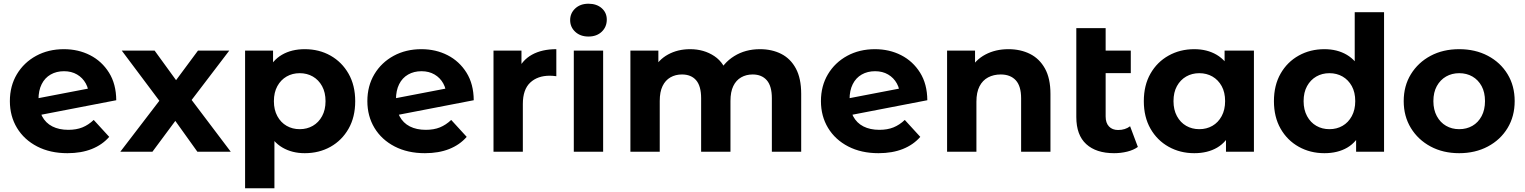

<svg xmlns="http://www.w3.org/2000/svg" viewBox="-20 -807 8107 1021"><path d="M338.7 7.6Q246.6 7.6 177.5 -28.2Q108.4 -64 70.4 -126.7Q32.5 -189.4 32.5 -269.2Q32.5 -349.8 69.8 -412.3Q107.2 -474.7 172.2 -510.1Q237.2 -545.5 319.9 -545.5Q396.3 -545.5 459 -513.5Q521.6 -481.5 559.6 -420.8Q597.6 -360.2 598.2 -274L163.7 -190L161.9 -280.7L506.4 -346.9L452.6 -292.9Q453.2 -332.6 436.3 -363Q419.5 -393.5 389.7 -410.9Q360 -428.3 320.3 -428.3Q280.2 -428.3 249.4 -410.7Q218.5 -393.1 201.6 -359.4Q184.7 -325.8 184.7 -278.3Q184.7 -224.9 203.7 -188.9Q222.7 -152.8 258.4 -134.7Q294.1 -116.6 343.3 -116.6Q386.1 -116.6 418.2 -129.6Q450.2 -142.6 478.4 -169.2L560.8 -79.2Q523.8 -36.8 467.9 -14.6Q411.9 7.6 338.7 7.6Z M619.7 0 861.4 -315.7 858.4 -229.7 627.5 -537.9H802.2L948 -337L882.3 -334.9L1032.8 -537.9H1199.2L966.7 -232.9L967.3 -317.5L1207.2 0H1029.7L876.9 -213.5L942.4 -204.7L790.5 0Z M1600.7 7.6Q1533.3 7.6 1482 -22.3Q1430.6 -52.2 1402.3 -113.5Q1374 -174.8 1374 -268.8Q1374 -364.2 1401.1 -425.1Q1428.2 -486.1 1479.4 -515.8Q1530.5 -545.5 1600.7 -545.5Q1676.9 -545.5 1737.5 -511.3Q1798.1 -477.1 1833.5 -415.1Q1868.9 -353.2 1868.9 -268.8Q1868.9 -184.4 1833.5 -122.4Q1798.1 -60.4 1737.5 -26.4Q1676.9 7.6 1600.7 7.6ZM1283.3 194V-537.9H1432V-427.7L1429.3 -268.2L1439.3 -108.6V194ZM1573.8 -120.1Q1612.7 -120.1 1643.5 -137.9Q1674.4 -155.6 1692.7 -189.3Q1711.1 -222.9 1711.1 -268.8Q1711.1 -315.6 1692.7 -349Q1674.4 -382.3 1643.5 -400.1Q1612.7 -417.8 1573.8 -417.8Q1534.9 -417.8 1504.1 -400.1Q1473.2 -382.3 1454.9 -349Q1436.5 -315.6 1436.5 -268.8Q1436.5 -222.9 1454.9 -189.3Q1473.2 -155.6 1504.1 -137.9Q1534.9 -120.1 1573.8 -120.1Z M2239.7 7.6Q2147.6 7.6 2078.5 -28.2Q2009.4 -64 1971.4 -126.7Q1933.5 -189.4 1933.5 -269.2Q1933.5 -349.8 1970.8 -412.3Q2008.2 -474.7 2073.2 -510.1Q2138.2 -545.5 2220.9 -545.5Q2297.3 -545.5 2360 -513.5Q2422.6 -481.5 2460.6 -420.8Q2498.6 -360.2 2499.2 -274L2064.7 -190L2062.9 -280.7L2407.4 -346.9L2353.6 -292.9Q2354.2 -332.6 2337.3 -363Q2320.5 -393.5 2290.7 -410.9Q2261 -428.3 2221.3 -428.3Q2181.2 -428.3 2150.4 -410.7Q2119.5 -393.1 2102.6 -359.4Q2085.7 -325.8 2085.7 -278.3Q2085.7 -224.9 2104.7 -188.9Q2123.7 -152.8 2159.4 -134.7Q2195.1 -116.6 2244.3 -116.6Q2287.1 -116.6 2319.2 -129.6Q2351.2 -142.6 2379.4 -169.2L2461.8 -79.2Q2424.8 -36.8 2368.9 -14.6Q2312.9 7.6 2239.7 7.6Z M2604.3 0V-537.9H2753V-385.6L2732.4 -429.6Q2756.2 -487 2809.1 -516.3Q2862 -545.5 2938.4 -545.5V-401.7Q2928.2 -403 2920 -403.7Q2911.9 -404.4 2903.5 -404.4Q2838.6 -404.4 2799.5 -367.7Q2760.3 -330.9 2760.3 -253.9V0Z M3031.3 0V-537.9H3187.3V0ZM3109.3 -612.7Q3066 -612.7 3039 -637.9Q3011.9 -663 3011.9 -700Q3011.9 -736.9 3039 -762.1Q3066 -787.2 3109.3 -787.2Q3152.6 -787.2 3179.7 -763.5Q3206.7 -739.7 3206.7 -702.8Q3206.7 -664 3180 -638.4Q3153.2 -612.7 3109.3 -612.7Z M3332.3 0V-537.9H3481V-391.2L3452.6 -434Q3480.6 -488.8 3532.3 -517.1Q3584 -545.5 3649.8 -545.5Q3723.6 -545.5 3779.1 -508.3Q3834.6 -471.1 3853 -393.8L3797.9 -409Q3824.9 -471.6 3884.2 -508.5Q3943.5 -545.5 4021.3 -545.5Q4085.1 -545.5 4134.6 -520.3Q4184.1 -495.1 4212.3 -442.6Q4240.5 -390.2 4240.5 -307.8V0H4084.5V-284.5Q4084.5 -349.3 4057.6 -380.2Q4030.6 -411 3982.5 -411Q3948 -411 3921.2 -395.6Q3894.3 -380.2 3879.4 -349.3Q3864.4 -318.5 3864.4 -270V0H3708.4V-284.5Q3708.4 -349.3 3681.9 -380.2Q3655.3 -411 3606.4 -411Q3571.9 -411 3545.1 -395.6Q3518.2 -380.2 3503.3 -349.3Q3488.3 -318.5 3488.3 -270V0Z M4651.7 7.6Q4559.6 7.6 4490.5 -28.2Q4421.4 -64 4383.4 -126.7Q4345.5 -189.4 4345.5 -269.2Q4345.5 -349.8 4382.8 -412.3Q4420.2 -474.7 4485.2 -510.1Q4550.2 -545.5 4632.9 -545.5Q4709.3 -545.5 4772 -513.5Q4834.6 -481.5 4872.6 -420.8Q4910.6 -360.2 4911.2 -274L4476.7 -190L4474.9 -280.7L4819.4 -346.9L4765.6 -292.9Q4766.2 -332.6 4749.3 -363Q4732.5 -393.5 4702.7 -410.9Q4673 -428.3 4633.3 -428.3Q4593.2 -428.3 4562.4 -410.7Q4531.5 -393.1 4514.6 -359.4Q4497.7 -325.8 4497.7 -278.3Q4497.7 -224.9 4516.7 -188.9Q4535.7 -152.8 4571.4 -134.7Q4607.1 -116.6 4656.3 -116.6Q4699.1 -116.6 4731.2 -129.6Q4763.2 -142.6 4791.4 -169.2L4873.8 -79.2Q4836.8 -36.8 4780.9 -14.6Q4724.9 7.6 4651.7 7.6Z M5016.3 0V-537.9H5165V-388.8L5137 -433.6Q5166 -488.4 5219.9 -516.9Q5273.8 -545.5 5342.6 -545.5Q5406.8 -545.5 5457.2 -520.3Q5507.6 -495.1 5536.8 -442.6Q5566 -390.2 5566 -307.8V0H5410V-284.5Q5410 -349.3 5381.5 -380.2Q5352.9 -411 5301.4 -411Q5263.9 -411 5234.4 -395.4Q5205 -379.8 5188.7 -347.9Q5172.3 -316.1 5172.3 -266.1V0Z M5904.5 7.6Q5809 7.6 5756.3 -40.6Q5703.5 -88.7 5703.5 -184.8V-657.3H5859.5V-187.5Q5859.5 -153.4 5877.2 -134.6Q5895 -115.7 5925.8 -115.7Q5963.3 -115.7 5989.5 -135.6L6030.8 -25.6Q6007.2 -8.8 5973.8 -0.6Q5940.3 7.6 5904.5 7.6ZM5789.9 -418.2V-537.9H5993.2V-418.2Z M6330.7 7.6Q6255.5 7.6 6194.4 -26.6Q6133.3 -60.8 6097.9 -122.8Q6062.5 -184.8 6062.5 -269.2Q6062.5 -353.6 6097.9 -415.5Q6133.3 -477.5 6194.4 -511.5Q6255.5 -545.5 6330.7 -545.5Q6399.1 -545.5 6449.9 -515.6Q6500.7 -485.7 6529.1 -424.8Q6557.4 -363.8 6557.4 -269.2Q6557.4 -174.8 6530.3 -113.3Q6503.1 -51.8 6452.5 -22.1Q6401.9 7.6 6330.7 7.6ZM6357.5 -120.1Q6396.4 -120.1 6427.3 -137.9Q6458.1 -155.6 6476.5 -189.5Q6494.8 -223.3 6494.8 -269.2Q6494.8 -316 6476.5 -349.2Q6458.1 -382.3 6427.3 -400.1Q6396.4 -417.8 6357.5 -417.8Q6318.7 -417.8 6287.8 -400.1Q6256.9 -382.3 6238.6 -349.2Q6220.3 -316 6220.3 -269.2Q6220.3 -223.3 6238.6 -189.5Q6256.9 -155.6 6287.8 -137.9Q6318.7 -120.1 6357.5 -120.1ZM6499.4 0V-110.2L6502 -269.8L6492 -429.3V-537.9H6648V0Z M7022.7 7.6Q6947.4 7.6 6886.3 -26.6Q6825.2 -60.8 6789.8 -122.8Q6754.4 -184.8 6754.4 -269.2Q6754.4 -353.6 6789.8 -415.5Q6825.2 -477.5 6886.3 -511.5Q6947.4 -545.5 7022.7 -545.5Q7091.1 -545.5 7141.9 -515.6Q7192.7 -485.7 7221 -424.8Q7249.4 -363.8 7249.4 -269.2Q7249.4 -174.8 7222.2 -113.3Q7195.1 -51.8 7144.5 -22.1Q7093.8 7.6 7022.7 7.6ZM7049.5 -120.1Q7088.4 -120.1 7119.3 -137.9Q7150.1 -155.6 7168.5 -189.5Q7186.8 -223.3 7186.8 -269.2Q7186.8 -316 7168.5 -349.2Q7150.1 -382.3 7119.3 -400.1Q7088.4 -417.8 7049.5 -417.8Q7010.6 -417.8 6979.8 -400.1Q6948.9 -382.3 6930.6 -349.2Q6912.2 -316 6912.2 -269.2Q6912.2 -223.3 6930.6 -189.5Q6948.9 -155.6 6979.8 -137.9Q7010.6 -120.1 7049.5 -120.1ZM7191.4 0V-110.2L7194 -269.8L7184 -429.3V-742H7340V0Z M7739.5 7.6Q7654 7.6 7587.5 -28Q7521 -63.6 7482.7 -126.2Q7444.5 -188.8 7444.5 -269.3Q7444.5 -350.4 7482.9 -412.6Q7521.3 -474.8 7587.5 -510.2Q7653.8 -545.5 7739.5 -545.5Q7825.3 -545.5 7892.1 -510.2Q7958.9 -474.9 7996.7 -412.7Q8034.6 -350.6 8034.6 -269.3Q8034.6 -188.6 7996.8 -126.1Q7959 -63.6 7892 -28Q7825 7.6 7739.5 7.6ZM7739.5 -120.1Q7779 -120.1 7809.9 -137.9Q7840.7 -155.6 7858.8 -189.5Q7876.8 -223.3 7876.8 -269.2Q7876.8 -316 7858.8 -349.2Q7840.7 -382.3 7809.9 -400.1Q7779 -417.8 7739.8 -417.8Q7700.7 -417.8 7669.8 -400.1Q7638.9 -382.3 7620.6 -349.2Q7602.3 -316 7602.3 -269.2Q7602.3 -223.3 7620.6 -189.5Q7638.9 -155.6 7669.8 -137.9Q7700.6 -120.1 7739.5 -120.1Z"/></svg>

Font: Montserrat Alternates Thin
Style: Regular
Weight: 100
Designer: Julieta Ulanovsky
Foundry: Julieta Ulanovsky
Version: Version 9.000